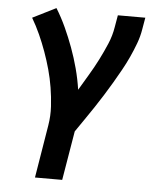

<svg xmlns="http://www.w3.org/2000/svg" viewBox="-53 -574 706 836"><g transform="rotate(5 300.0 -156.5)"><path d="M250 215H131L169 -16Q176 -58 173.5 -99.5Q171 -141 164.5 -181Q158 -221 147.5 -259Q137 -297 123.5 -334.5Q110 -372 94 -407.5Q78 -443 58 -477L160 -528Q184 -489 203 -447.5Q222 -406 238 -362.5Q254 -319 266 -274Q278 -229 285 -182Q305 -216 326 -251Q347 -286 365 -321.5Q383 -357 398.5 -393.5Q414 -430 420 -468L429 -520H549L540 -468Q535 -437 523.5 -406Q512 -375 498 -344.5Q484 -314 467.5 -284.5Q451 -255 434 -226Q417 -197 399 -168.5Q381 -140 362.5 -112Q344 -84 324.5 -56Q305 -28 286 0Z"/></g></svg>

Font: Iosevka Aile Oblique
Style: Bold
Weight: 700
Italic angle: -9°
Designer: Belleve Invis
Foundry: Belleve Invis
Version: Version 31.1.0; ttfautohint (v1.8.4)